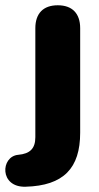

<svg xmlns="http://www.w3.org/2000/svg" viewBox="-76 -521 377 728"><path d="M21 187C165 183 228 117 228 -18V-414C228 -470 198 -501 143 -501C88 -501 58 -470 58 -414V-1C58 42 38 62 -7 66C-74 72 -79 190 21 187Z"/></svg>

Font: SN Pro Heavy
Style: Regular
Weight: 800
Designer: Tobias Whetton
Foundry: Supernotes
Version: Version 1.001;Glyphs 3.2 (3249)